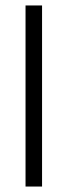

<svg xmlns="http://www.w3.org/2000/svg" viewBox="-20 -683 248 703"><path d="M73.5 0V-663H134V0Z"/></svg>

Font: Anek Bangla Light
Style: Regular
Weight: 300
Designer: Sulekha Rajkumar (Bangla), Yesha Goshar (Latin)
Foundry: Ek Type
Version: Version 1.003